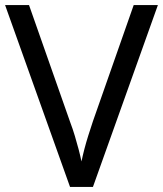

<svg xmlns="http://www.w3.org/2000/svg" viewBox="-20 -734 640 754"><path d="M600 -714 345 0H255L0 -714H94L255 -256Q266 -227 274 -200Q282 -173 288.5 -148.5Q295 -124 300 -100Q305 -124 311.5 -149Q318 -174 326.5 -201Q335 -228 345 -258L505 -714Z"/></svg>

Font: Noto Sans Lisu
Style: Regular
Weight: 400
Designer: Monotype Design Team. David Williams.
Foundry: Monotype Imaging Inc.
Version: Version 2.102